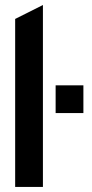

<svg xmlns="http://www.w3.org/2000/svg" viewBox="-20 -740 365 760"><path d="M200.2 -292.5V-402.3H310.1V-292.5ZM40 0V-665L149.9 -720.2V0Z"/></svg>

Font: Horta
Style: Regular
Weight: 600
Width: 3
Version: Version 0.11